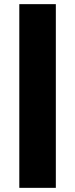

<svg xmlns="http://www.w3.org/2000/svg" viewBox="-20 -725 362 925"><path d="M73 180V-705H249V180Z"/></svg>

Font: Nunito Sans 11pt Black
Style: Regular
Weight: 900
Version: Version 3.101;gftools[0.9.27]